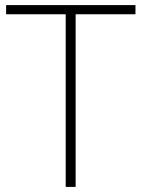

<svg xmlns="http://www.w3.org/2000/svg" viewBox="-20 -827 555 754"><path d="M277 -93H238V-771H4V-807H512V-771H277Z"/></svg>

Font: Noto Sans Telugu UI ExtraLight
Style: Regular
Weight: 200
Designer: Jelle Bosma - Monotype Design Team
Foundry: Monotype Imaging Inc.
Version: Version 2.005; ttfautohint (v1.8.4.7-5d5b)